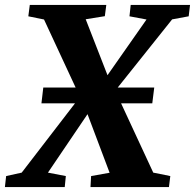

<svg xmlns="http://www.w3.org/2000/svg" viewBox="-51 -763 795 783"><path d="M-31 0 -26 -45 37.5 -59 277.5 -371 384 -451.5 546.5 -683.5 477 -696.5 482 -743H724L718.5 -696.5L651 -684L415.5 -389L308 -300.5L144.5 -59L217.5 -45L213 0ZM318 0 320.5 -45 396 -58.5 305.5 -298.5 276 -366 128.5 -683.5 64.5 -696.5 70.5 -743H382.5L376.5 -697L298.5 -684.5L388.5 -453.5L418.5 -394L574 -59L643.5 -45L638 0ZM118 -341.5 125.5 -406H578L570 -341.5Z"/></svg>

Font: Merriweather 36pt ExtraBold
Style: Italic
Weight: 800
Italic angle: -7.8°
Version: Version 2.101